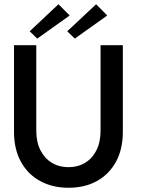

<svg xmlns="http://www.w3.org/2000/svg" viewBox="-20 -873 666 905"><path d="M454 -660H559V-251.5Q559 -170 526.8 -110.8Q494.5 -51.5 437 -19.8Q379.5 12 303 12Q227 12 169 -19.8Q111 -51.5 78.5 -110.8Q46 -170 46 -251.5V-660H151V-257Q151 -203 170.8 -164.5Q190.5 -126 224.8 -105.5Q259 -85 303 -85Q347 -85 381 -105.5Q415 -126 434.5 -164.5Q454 -203 454 -257ZM155.5 -691 120 -725.5 255.5 -853 308.5 -800ZM332.5 -691 297 -725.5 433 -853 485.5 -800Z"/></svg>

Font: League Spartan Medium
Style: Regular
Weight: 500
Foundry: The League of Moveable Type
Version: Version 2.002